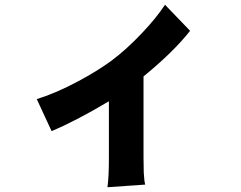

<svg xmlns="http://www.w3.org/2000/svg" viewBox="-20 -689 1009 804"><path d="M581 -28Q581 9 582 34Q584 70 588 84L430 95Q436 50 436 -23V-265Q299 -183 196 -140L134 -274Q215 -299 308 -349Q387 -391 447 -435Q511 -483 575 -551Q634 -613 671 -669L776 -560Q707 -472 581 -369Z"/></svg>

Font: Xiangcui Wave Sans Xiangcui Wave Sans
Style: Regular
Weight: 800
Width: 3
Version: Version 0.920;March 28, 2024;FontCreator 14.0.0.2814 64-bit